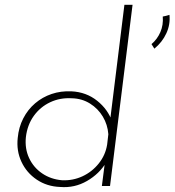

<svg xmlns="http://www.w3.org/2000/svg" viewBox="-20 -776 728 801"><path d="M231 4Q176 2 133.5 -26.5Q91 -55 69.5 -101Q48 -147 54 -201Q58 -245 77 -282Q96 -319 126.5 -345Q157 -371 195.5 -384Q234 -397 278 -395Q340 -392 385.5 -355.5Q431 -319 448 -268L437 -255L499 -756H533L439 0H405L420 -117L424 -100Q395 -51 343 -21Q291 9 231 4ZM239 -24Q284 -22 324 -40.5Q364 -59 392 -94Q420 -129 427 -173L432 -216Q429 -256 409 -289.5Q389 -323 355.5 -344Q322 -365 280 -366Q231 -369 189.5 -349.5Q148 -330 121 -292.5Q94 -255 88 -204Q83 -156 101.5 -116.5Q120 -77 156 -52.5Q192 -28 239 -24ZM624 -573Q621 -578 618 -582.5Q615 -587 612 -592Q636 -612 649 -642Q662 -672 659 -707Q665 -708 673 -710Q681 -712 687 -714Q691 -674 674 -637Q657 -600 624 -573Z"/></svg>

Font: Josefin Sans Thin ExtraLight
Style: Italic
Weight: 250
Italic angle: -7°
Version: Version 2.000